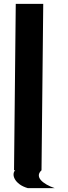

<svg xmlns="http://www.w3.org/2000/svg" viewBox="-20 -886 355 999"><path d="M125 93Q98 85 81.5 72.5Q65 60 57.5 46.5Q50 33 50.5 20.5Q51 8 59 0H53L62 -866H205L196 0Q182 13 182 26Q182 39 192.5 51Q203 63 222 74Q241 85 265 93Z"/></svg>

Font: Covid19
Style: Regular
Weight: 400
Designer: Peter Wiegel
Foundry: (c) CAT - Ing. Peter Wiegel.  for Rudolf Maass + Partner GmbH
Version: Version 001.000